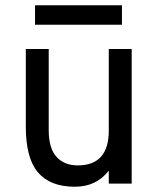

<svg xmlns="http://www.w3.org/2000/svg" viewBox="-20 -697 603 729"><path d="M113 -603V-677H443V-603ZM393 0V-49Q346 12 264 12Q171 12 124.5 -42Q78 -96 78 -216V-511H165V-203Q165 -134 194.5 -101.5Q224 -69 275 -69Q393 -69 393 -201V-511H480V0Z"/></svg>

Font: Overpass
Style: Regular
Weight: 400
Designer: Delve Withrington, Thomas Jockin
Foundry: Delve Fonts
Version: Version 3.000;DELV;Overpass